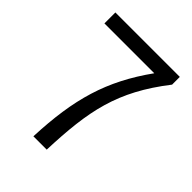

<svg xmlns="http://www.w3.org/2000/svg" viewBox="-206 -850 967 967"><g transform="rotate(45 277.5 -366.5)"><path d="M198 0H293C304 -287 336 -457 508 -678V-733H49V-655H404C261 -455 210 -278 198 0Z"/></g></svg>

Font: Source Han Sans CN Regular
Style: Regular
Weight: 400
Designer: Ryoko NISHIZUKA (kana & ideographs); Paul D. Hunt (Latin, Greek & Cyrillic); Wenlong ZHANG (bopomofo); Sandoll Communica
Foundry: Adobe Systems Incorporated
Version: Version 1.004;PS 1.004;hotconv 1.0.82;makeotf.lib2.5.63406